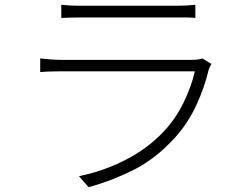

<svg xmlns="http://www.w3.org/2000/svg" viewBox="-20 -751 1040 802"><path d="M236 -731Q255 -729 274.5 -728Q294 -727 317 -727Q331 -727 370.5 -727Q410 -727 461 -727Q512 -727 564 -727Q616 -727 657 -727Q698 -727 716 -727Q739 -727 759 -728Q779 -729 796 -731V-676Q779 -678 759 -678Q739 -678 715 -678Q698 -678 657.5 -678Q617 -678 565.5 -678Q514 -678 463 -678Q412 -678 372 -678Q332 -678 317 -678Q295 -678 275 -677.5Q255 -677 236 -676ZM863 -484Q860 -479 857 -472.5Q854 -466 852 -461Q835 -387 799.5 -310.5Q764 -234 708 -173Q628 -86 536.5 -40.5Q445 5 350 31L310 -15Q412 -36 505 -83.5Q598 -131 665 -203Q714 -255 747 -323Q780 -391 794 -453Q783 -453 750 -453Q717 -453 669.5 -453Q622 -453 567 -453Q512 -453 457 -453Q402 -453 355 -453Q308 -453 276 -453Q244 -453 234 -453Q217 -453 194.5 -452.5Q172 -452 148 -450V-507Q173 -504 194.5 -502.5Q216 -501 234 -501Q243 -501 274 -501Q305 -501 351.5 -501Q398 -501 452 -501Q506 -501 560 -501Q614 -501 660.5 -501Q707 -501 739 -501Q771 -501 780 -501Q793 -501 805.5 -502.5Q818 -504 825 -507Z"/></svg>

Font: Noto Sans JP Thin Light
Style: Regular
Weight: 300
Version: Version 2.004-H2;hotconv 1.0.118;makeotfexe 2.5.65603